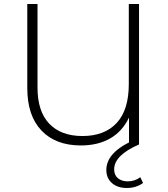

<svg xmlns="http://www.w3.org/2000/svg" viewBox="-20 -720 835 957"><path d="M673 -700H622V-301C622 -215 601.8 -150.3 561.5 -107C521.2 -63.7 464.3 -42 391 -42C319.7 -42 264.5 -62.5 225.5 -103.5C186.5 -144.5 167 -204.3 167 -283V-700H116V-281C116 -189 139.7 -118.3 187 -69C234.3 -19.7 299.7 5 383 5C439.7 5 488.3 -6.7 529 -30C569.7 -53.3 601 -88 623 -134V0H673ZM538 192.5C556.7 208.8 581.3 217 612 217C643.3 217 670.3 208.7 693 192L679 163C671 169.7 661.5 174.8 650.5 178.5C639.5 182.2 628.3 184 617 184C597 184 580.7 178.8 568 168.5C555.3 158.2 549 143.3 549 124C549 77.3 590.3 36 673 0L649 -22C556.3 18 510 67.7 510 127C510 154.3 519.3 176.2 538 192.5Z"/></svg>

Font: Montserrat Custom ExtraLight
Style: Regular
Weight: 300
Designer: Julieta Ulanovsky
Foundry: Julieta Ulanovsky
Version: Version 7.200